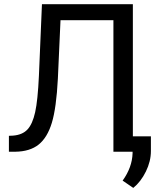

<svg xmlns="http://www.w3.org/2000/svg" viewBox="-20 -731 789 925"><path d="M620.1 -710.9V0H526.4V-633.8H271.5L258.8 -352.1Q251.5 -210.4 229.7 -139.2Q208 -67.9 166 -34.4Q124 -1 53.7 0H22.9V-76.7L42.5 -77.6Q87.9 -81.1 112.3 -107.2Q136.7 -133.3 149.4 -190.4Q162.1 -247.6 167.5 -366.2L182.1 -710.9ZM622.1 174.3 570.8 139.2Q616.7 75.2 618.7 7.3V-74.2H707V-3.4Q707 45.9 682.9 95.2Q658.7 144.5 622.1 174.3Z"/></svg>

Font: SteelSelectRoboto
Style: Roboto-Regular
Weight: 400
Designer: Google
Version: Version 2.137; 2017